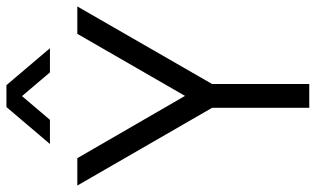

<svg xmlns="http://www.w3.org/2000/svg" viewBox="-212 -768 980 596"><g transform="rotate(-90 278.0 -470.0)"><path d="M129 -805 243.7 -940H311.7L426.3 -805H351.3L277.7 -891.7L204 -805ZM241.3 0V-301.7L0 -720H85L278.3 -385.7L471 -720H556L315.3 -301.7V0Z"/></g></svg>

Font: Manrope ExtraLight
Style: Regular
Weight: 200
Designer: Mikhail Sharanda
Foundry: Mikhail Sharanda
Version: Version 4.505